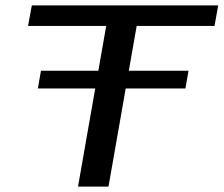

<svg xmlns="http://www.w3.org/2000/svg" viewBox="-20 -695 834 715"><path d="M121 -365.5H670.5L682 -431.5H132.5ZM270.5 0H384L489 -598.5H779L792.5 -675H98.5L84.5 -598.5H375.5Z"/></svg>

Font: Anybody Expanded
Style: Italic
Weight: 400
Width: 7
Italic angle: -10°
Version: Version 1.113;gftools[0.9.25]